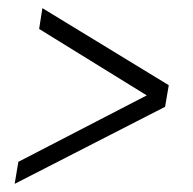

<svg xmlns="http://www.w3.org/2000/svg" viewBox="-20 -529 473 471"><path d="M385 -267 16 -78 25 -132 340 -295 76 -458 84 -509 394 -320Z"/></svg>

Font: Georama Light
Style: Italic
Weight: 300
Italic angle: -9°
Designer: Jean-Baptiste Levee
Foundry: Production Type
Version: Version 1.001